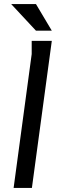

<svg xmlns="http://www.w3.org/2000/svg" viewBox="-20 -925 291 945"><path d="M136 -724H235L137 0H47L136 -659ZM157 -905 235 -774H157L35 -905Z"/></svg>

Font: Rosario Light
Style: Italic
Weight: 300
Italic angle: -8.05°
Designer: Hector Gatti
Foundry: Omnibus Type
Version: Version 1.101; ttfautohint (v1.8.1.43-b0c9)